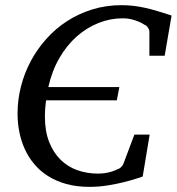

<svg xmlns="http://www.w3.org/2000/svg" viewBox="-20 -707 684 743"><path d="M617.2 -491.2H558.1V-584Q558.1 -591.8 552.5 -600.1Q546.9 -608.4 540 -610.8Q538.1 -611.8 531.2 -616Q524.4 -620.1 513.4 -624.5Q502.4 -628.9 487.8 -632.6Q473.1 -636.2 455.1 -636.2Q407.2 -636.2 361.6 -618.2Q315.9 -600.1 277.3 -566.2Q238.8 -532.2 210 -482.7Q181.2 -433.1 167 -370.1H441.9L432.1 -318.8H158.2Q156.2 -303.7 155 -288.1Q153.8 -272.5 153.8 -255.9Q153.8 -199.2 170.2 -157.7Q186.5 -116.2 214.4 -88.9Q242.2 -61.5 279.5 -48.3Q316.9 -35.2 358.9 -35.2Q375 -35.2 388.2 -37.4Q401.4 -39.6 410.9 -42.5Q420.4 -45.4 426.3 -48.1Q432.1 -50.8 434.1 -51.8Q439.9 -52.7 447 -58.8Q454.1 -64.9 457 -71.8L500 -186H559.1L532.2 -23.9Q526.4 -22 507.1 -15.6Q487.8 -9.3 459.7 -2.2Q431.6 4.9 397 10.5Q362.3 16.1 326.2 16.1Q276.4 16.1 236.3 4.9Q196.3 -6.3 165.5 -25.9Q134.8 -45.4 112.3 -72.3Q89.8 -99.1 75.7 -130.6Q61.5 -162.1 54.7 -196.8Q47.9 -231.4 47.9 -267.1Q47.9 -320.3 61 -372.1Q74.2 -423.8 99.1 -470.5Q124 -517.1 159.7 -556.9Q195.3 -596.7 240 -625.5Q284.7 -654.3 337.6 -670.7Q390.6 -687 450.2 -687Q474.6 -687 497.1 -684.3Q519.5 -681.6 542.5 -676.5Q565.4 -671.4 590.3 -663.8Q615.2 -656.2 644 -647Z"/></svg>

Font: Charis SIL Cyr
Style: Italic
Weight: 400
Italic angle: -11°
Foundry: SIL International
Version: Version 5.000